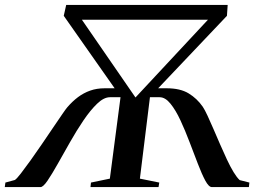

<svg xmlns="http://www.w3.org/2000/svg" viewBox="-46 -763 1078 783"><path d="M-26.5 0 -24 -18.5 14.5 -29Q22 -33.5 39 -55.5Q56 -77.5 78.8 -109.2Q101.5 -141 125.5 -176.2Q149.5 -211.5 171 -243.2Q192.5 -275 208 -297.5Q223.5 -320 228 -325Q249 -349.5 272 -366.8Q295 -384 321.8 -393.5Q348.5 -403 381 -403H421.5L214 -698.5L224 -743H882.5L879.5 -698.5L599 -403H633.5Q689 -403 723.2 -382.2Q757.5 -361.5 781 -327.5Q789 -315.5 800.2 -291.5Q811.5 -267.5 824.5 -237Q837.5 -206.5 851.5 -174.5Q865.5 -142.5 879.2 -113Q893 -83.5 906.5 -61.2Q920 -39 931.5 -28.5L971 -18.5L969 0H818Q805.5 0 791.2 -26.5Q777 -53 761 -94.8Q745 -136.5 727.2 -183.2Q709.5 -230 690 -272Q670.5 -314 649.2 -340.2Q628 -366.5 605 -366.5H565.5L524.5 -34.5L603.5 -18.5L600.5 0H323L325 -18.5L402 -34.5L445.5 -366.5H402.5Q377.5 -366.5 350 -340Q322.5 -313.5 294.2 -271.8Q266 -230 239.5 -183.2Q213 -136.5 189.5 -94.8Q166 -53 148 -26.5Q130 0 119 0ZM506.5 -365.5 802 -682.5H288Z"/></svg>

Font: Merriweather 144pt Medium
Style: Italic
Weight: 500
Italic angle: -7.8°
Version: Version 2.101